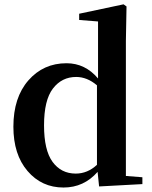

<svg xmlns="http://www.w3.org/2000/svg" viewBox="-20 -839 692 875"><path d="M421.9 -87.9V-450.2Q377 -488.3 327.1 -488.3Q261.7 -488.3 221.2 -435.5Q180.7 -382.8 180.7 -267.6Q180.7 -154.3 219.7 -101.1Q258.8 -47.9 325.2 -47.9Q378.9 -47.9 421.9 -87.9ZM553.7 -37.1 628.9 -31.2V0L431.6 10.7L424.8 -55.7Q362.3 15.6 269.5 15.6Q169.9 15.6 105.5 -59.6Q41 -134.8 41 -261.7Q41 -394.5 109.4 -472.7Q177.7 -550.8 283.2 -550.8Q368.2 -550.8 426.8 -481.4V-741.2L340.8 -748V-776.4L543 -819.3L556.6 -809.6L553.7 -652.3Z"/></svg>

Font: GenRyuMin TW TTF Bold
Style: Regular
Weight: 700
Version: Version 1.300